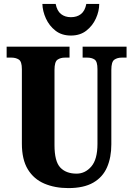

<svg xmlns="http://www.w3.org/2000/svg" viewBox="-20 -953 682 983"><path d="M330 10Q261 10 207 -13Q153 -36 122.5 -86Q92 -136 92 -218V-599Q92 -638 76.5 -648Q61 -658 39 -658H14V-714H336V-658H312Q290 -658 274.5 -647.5Q259 -637 259 -595V-210Q259 -127 288.5 -95.5Q318 -64 372 -64Q416 -64 447.5 -100.5Q479 -137 479 -216V-599Q479 -638 464.5 -648Q450 -658 427 -658H403V-714H628V-658H603Q581 -658 565.5 -647.5Q550 -637 550 -595V-214Q550 -147 528 -96.5Q506 -46 457.5 -18Q409 10 330 10ZM343 -771Q296 -771 264 -796Q232 -821 215 -858.5Q198 -896 197 -933H265Q272 -897 292.5 -881Q313 -865 343 -865Q374 -865 394.5 -881Q415 -897 422 -933H488Q488 -896 471 -858.5Q454 -821 422 -796Q390 -771 343 -771Z"/></svg>

Font: Noto Serif Lao ExtraCondensed Black
Style: Regular
Weight: 900
Width: 2
Designer: Monotype Design Team
Foundry: Monotype Imaging Inc.
Version: Version 2.003; ttfautohint (v1.8.4.7-5d5b)